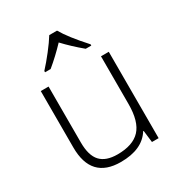

<svg xmlns="http://www.w3.org/2000/svg" viewBox="-182 -889 954 1022"><g transform="rotate(-30 295.0 -378.0)"><path d="M130.9 -530.8V-187Q130.9 -106.9 164.6 -70.6Q198.2 -34.2 269 -34.2Q363.8 -34.2 408.4 -82Q453.1 -129.9 453.1 -237.8V-530.8H501V0H460L451.2 -73.2H448.2Q396.5 9.8 264.2 9.8Q83 9.8 83 -184.1V-530.8ZM152.8 -613.8Q183.1 -646.5 217 -689.9Q251 -733.4 271 -766.1H318.8Q352.1 -707.5 437 -613.8V-606H402.8Q343.3 -655.3 294.9 -707Q242.2 -651.4 187 -606H152.8Z"/></g></svg>

Font: CAA NEO Sans Light
Style: Regular
Weight: 300
Version: Version 1.10